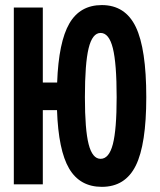

<svg xmlns="http://www.w3.org/2000/svg" viewBox="-20 -723 626 753"><path d="M34.2 0V-693.4H147.9V-399.4H204.1Q210 -558.6 252 -630.9Q293.9 -703.1 379.4 -703.1Q471.2 -703.1 512.5 -617.4Q553.7 -531.7 553.7 -341.8Q553.7 -156.7 512.5 -73.5Q471.2 9.8 379.4 9.8Q293.5 9.8 251.2 -61.8Q209 -133.3 203.6 -291H147.9V0ZM374.5 -100.1Q407.7 -100.1 422.6 -157.5Q437.5 -214.8 437.5 -341.8Q437.5 -474.1 422.6 -533.9Q407.7 -593.8 374.5 -593.8Q342.3 -593.8 327.6 -533.9Q313 -474.1 313 -341.8Q313 -214.8 327.6 -157.5Q342.3 -100.1 374.5 -100.1Z"/></svg>

Font: Caskaydia Cove SemiBold
Style: Regular
Weight: 600
Monospace: yes
Designer: Aaron Bell
Foundry: Saja Typeworks
Version: Version 4.300; ttfautohint (v1.8.3)